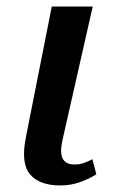

<svg xmlns="http://www.w3.org/2000/svg" viewBox="-20 -556 353 586"><path d="M164 10Q101 10 72 -23.5Q43 -57 59 -137L138 -536H263L171 -130Q162 -91 171 -72.5Q180 -54 207 -54Q221 -54 232.5 -57.5Q244 -61 262 -70L274 -24Q252 -10 224 0Q196 10 164 10Z"/></svg>

Font: Noto Serif ExtraCondensed SemiBold
Style: Italic
Weight: 600
Width: 2
Italic angle: -12°
Designer: Monotype Design Team
Foundry: Monotype Imaging Inc.
Version: Version 2.013